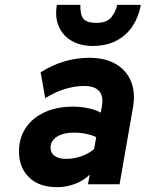

<svg xmlns="http://www.w3.org/2000/svg" viewBox="-20 -762 602 794"><path d="M216.5 12Q141 12 99.8 -28.8Q58.5 -69.5 58.5 -136Q58.5 -191.5 86.5 -233.2Q114.5 -275 165 -298Q215.5 -321 283 -321Q314.5 -321 346.2 -314.2Q378 -307.5 396.5 -296L400.5 -318Q409.5 -362 391 -384.2Q372.5 -406.5 328 -406.5Q290 -406.5 248.2 -393.8Q206.5 -381 167 -356L148 -463Q195.5 -493 245.8 -508Q296 -523 350 -523Q414 -523 458 -497.8Q502 -472.5 521.2 -426.8Q540.5 -381 530.5 -321L474.5 0H344L351 -40.5Q329.5 -17 292.5 -2.5Q255.5 12 216.5 12ZM253.5 -105Q283.5 -105 314.2 -115.2Q345 -125.5 369 -145L378 -195Q361.5 -203 337.8 -208.2Q314 -213.5 286.5 -213.5Q256 -213.5 234.2 -205.8Q212.5 -198 200.8 -184Q189 -170 189 -151Q189 -129.5 206.2 -117.2Q223.5 -105 253.5 -105ZM362.5 -572Q313.5 -572 277 -592.8Q240.5 -613.5 223.5 -651.8Q206.5 -690 215 -742H312.5Q311 -703.5 324 -685.5Q337 -667.5 379.5 -667.5Q422 -667.5 440.8 -691Q459.5 -714.5 464.5 -742H562.5Q553.5 -692.5 528.5 -654.2Q503.5 -616 462 -594Q420.5 -572 362.5 -572Z"/></svg>

Font: Overpass ExtraBold
Style: Italic
Weight: 800
Italic angle: -10°
Designer: Delve Withrington, Dave Bailey, Thomas Jockin
Foundry: Delve Fonts LLC
Version: Version 4.000